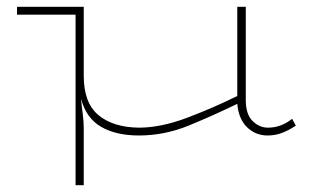

<svg xmlns="http://www.w3.org/2000/svg" viewBox="-20 -377 949 564"><path d="M226 167H202V-334H30V-357H226V-154Q226 -75 269 -39Q312 -3 388 -2Q452 -2 528 -30.5Q604 -59 677 -95V-357H702V-83Q702 -41 722 -21.5Q742 -2 767 -2Q806 -2 838 -28L849 -8Q830 5 809.5 13Q789 21 766 21Q731 21 706 -3Q681 -27 677 -72Q605 -37 534 -8Q463 21 388 21Q321 21 277 -4.5Q233 -30 218 -87Q220 -65 223 -43Q226 -21 226 1Z"/></svg>

Font: BhuTuka Expanded One
Style: Regular
Weight: 400
Designer: Erin McLaughlin
Version: Version 1.000; ttfautohint (v1.8.3)